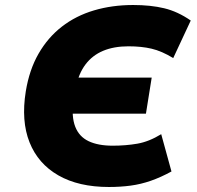

<svg xmlns="http://www.w3.org/2000/svg" viewBox="-20 -736 788 767"><path d="M415 11Q294 11 213 -35.5Q132 -82 98 -167.5Q64 -253 83 -371Q97 -457 134 -521.5Q171 -586 227 -629.5Q283 -673 355.5 -694.5Q428 -716 512 -716Q582 -716 636 -703Q690 -690 742 -654L672 -504Q626 -532 585.5 -541.5Q545 -551 493 -551Q435 -551 392 -533Q349 -515 321.5 -478.5Q294 -442 283 -387L237 -426H586L563 -282H212L273 -333Q265 -270 280.5 -230Q296 -190 334 -172Q372 -154 430 -154Q482 -154 528.5 -162Q575 -170 624 -200L665 -51Q623 -28 583 -14Q543 0 502 5.5Q461 11 415 11Z"/></svg>

Font: Nunito Sans 6pt Black
Style: Italic
Weight: 900
Italic angle: -9°
Version: Version 3.101;gftools[0.9.27]